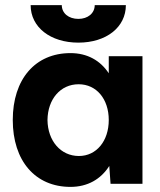

<svg xmlns="http://www.w3.org/2000/svg" viewBox="-20 -720 626 752"><path d="M256 12C323 12 375 -18 408 -70L413 0H538V-500H406V-433C373 -483 322 -512 256 -512C118 -512 30 -410 30 -250C30 -90 118 12 256 12ZM289 -109C218 -109 167 -168 166 -250C167 -332 217 -390 288 -390C358 -390 406 -332 406 -250C406 -168 358 -109 289 -109ZM287 -553C396 -553 473 -613 473 -700H351C351 -668 324 -646 287 -646C249 -646 222 -668 222 -700H100C100 -613 178 -553 287 -553Z"/></svg>

Font: HB Figtree Prototype
Style: Bold
Weight: 700
Designer: Alfredo Marco Pradil
Foundry: Hanken Design Co.®
Version: Version 1.002;Glyphs 3.2 (3228)